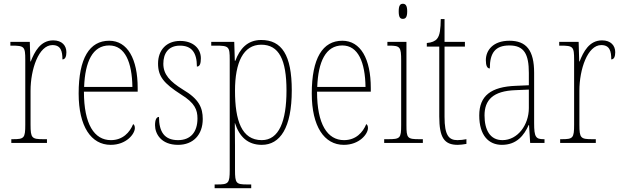

<svg xmlns="http://www.w3.org/2000/svg" viewBox="-20 -758 3294 1018"><path d="M40 0H229V-20H211C149 -20 142 -25 142 -97V-277C142 -390 185 -519 258 -519C303 -519 311 -486 311 -443C326 -443 332 -459 332 -481C332 -516 309 -544 262 -544C194 -544 163 -483 143 -432H141L138 -536H35V-516H42C109 -516 114 -511 114 -441V-97C114 -25 108 -20 47 -20H40Z M567 10C650 10 695 -48 695 -79C695 -91 691 -97 686 -100C668 -56 631 -15 568 -15C480 -15 425 -99 425 -272H710V-291C710 -446 656 -542 559 -542C455 -542 397 -450 397 -262C397 -88 463 10 567 10ZM682 -297H426C431 -431 471 -517 559 -517C643 -517 680 -428 682 -297Z M924 10C1004 10 1055 -43 1055 -127C1055 -187 1035 -233 950 -283C881 -326 846 -363 846 -420C846 -474 872 -516 934 -516C994 -516 1024 -482 1024 -405C1039 -405 1045 -420 1045 -449C1045 -500 1005 -541 935 -541C863 -541 818 -493 818 -421C818 -353 848 -316 940 -257C1013 -212 1027 -176 1027 -130C1027 -57 990 -15 924 -15C851 -15 823 -60 823 -138C810 -138 802 -124 802 -94C802 -50 833 10 924 10Z M1118 240H1312V220H1292C1232 220 1226 215 1226 143V14C1226 -42 1225 -82 1225 -105H1226C1249 -34 1293 10 1368 10C1465 10 1527 -80 1527 -279C1527 -466 1474 -546 1365 -546C1291 -546 1251 -498 1228 -436H1225L1222 -536H1100V-516H1124C1194 -516 1198 -511 1198 -441V143C1198 215 1191 220 1131 220H1118ZM1368 -15C1261 -15 1226 -119 1226 -277C1226 -427 1270 -521 1365 -521C1459 -521 1499 -442 1499 -278C1499 -115 1459 -15 1368 -15Z M1803 10C1886 10 1931 -48 1931 -79C1931 -91 1927 -97 1922 -100C1904 -56 1867 -15 1804 -15C1716 -15 1661 -99 1661 -272H1946V-291C1946 -446 1892 -542 1795 -542C1691 -542 1633 -450 1633 -262C1633 -88 1699 10 1803 10ZM1918 -297H1662C1667 -431 1707 -517 1795 -517C1879 -517 1916 -428 1918 -297Z M2116 -658C2130 -658 2139 -666 2139 -698C2139 -729 2130 -738 2116 -738C2102 -738 2094 -729 2094 -698C2094 -666 2102 -658 2116 -658ZM2017 0H2222V-20H2204C2140 -20 2135 -25 2135 -95V-536H2034V-516H2043C2102 -516 2107 -509 2107 -437V-95C2107 -25 2102 -20 2037 -20H2017Z M2407 10C2420 10 2436 8 2453 5V-20C2435 -17 2423 -15 2405 -15C2359 -15 2337 -42 2337 -138V-511H2445V-536H2337V-657H2317C2316 -605 2313 -571 2297 -552C2287 -540 2269 -532 2243 -530V-511H2309V-141C2309 -27 2336 10 2407 10Z M2641 10C2720 10 2759 -41 2783 -95H2785L2791 0H2867V-20H2863C2821 -20 2812 -31 2812 -105V-372C2812 -491 2771 -542 2681 -542C2595 -542 2556 -492 2556 -439C2556 -410 2563 -395 2577 -395C2577 -479 2607 -517 2681 -517C2759 -517 2784 -471 2784 -371V-306L2715 -303C2583 -298 2521 -250 2521 -146C2521 -40 2571 10 2641 10ZM2644 -15C2577 -15 2549 -71 2549 -146C2549 -227 2593 -276 2714 -280L2784 -283V-185C2784 -96 2725 -15 2644 -15Z M2950 0H3139V-20H3121C3059 -20 3052 -25 3052 -97V-277C3052 -390 3095 -519 3168 -519C3213 -519 3221 -486 3221 -443C3236 -443 3242 -459 3242 -481C3242 -516 3219 -544 3172 -544C3104 -544 3073 -483 3053 -432H3051L3048 -536H2945V-516H2952C3019 -516 3024 -511 3024 -441V-97C3024 -25 3018 -20 2957 -20H2950Z"/></svg>

Font: Noto Serif Bengali Condensed Thin
Style: Regular
Weight: 100
Width: 3
Designer: Juan Bruce, Universal Thirst, Indian Type Foundry and the Monotype Design Team.
Foundry: Monotype Imaging Inc.
Version: Version 2.003